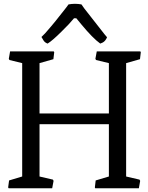

<svg xmlns="http://www.w3.org/2000/svg" viewBox="-20 -1002 790 1022"><path d="M28.3 -41.5 98.1 -62.5V-666L30.3 -682.6L26.9 -689L33.7 -728.5H266.1L268.6 -724.1L264.2 -687L190.4 -666V-397.9H559.6V-666L491.2 -682.6L487.8 -689L495.1 -728.5H727.1L729.5 -724.1L725.1 -687L651.4 -666V-62.5L722.7 -45.9L726.1 -39.1L719.2 0H486.8L484.9 -4.4L489.3 -41.5L559.6 -62.5V-340.8H190.4V-62.5L261.7 -45.9L265.1 -39.1L257.8 0H25.9L23.4 -4.4ZM233.4 -770Q218.8 -775.4 212.2 -785.9Q205.6 -796.4 200.7 -805.2Q207.5 -811 220.7 -825.2Q258.3 -868.2 276.9 -891.6L332.5 -961.9Q342.3 -974.6 344.7 -978.5Q378.9 -984.9 413.6 -978.5Q417.5 -971.7 428.7 -957L536.6 -819.3Q546.9 -806.6 549.8 -803.7Q541.5 -783.7 527.3 -775.9Q521.5 -772.9 513.7 -770Q474.1 -798.3 413.1 -872.1L386.2 -904.8H374Q362.3 -890.6 344.7 -871.6L306.6 -833Q258.8 -785.6 233.4 -770Z"/></svg>

Font: Trykker
Style: Regular
Weight: 400
Designer: Magnus Gaarde
Foundry: Magnus Gaarde
Version: Version 1.001